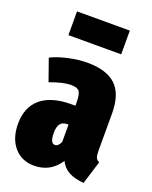

<svg xmlns="http://www.w3.org/2000/svg" viewBox="-148 -857 756 958"><g transform="rotate(20 230.0 -378.5)"><path d="M372.1 -776.9V-650.9H91.8V-776.9ZM430.2 -159.2Q430.2 -135.3 434.8 -124.3Q439.5 -113.3 453.1 -106.9L415 16.1Q367.2 12.2 336.2 -3.9Q305.2 -20 288.1 -54.2Q239.3 20 152.8 20Q86.4 20 46.6 -26.4Q6.8 -72.8 6.8 -149.9Q6.8 -238.3 62.5 -285.2Q118.2 -332 225.1 -332H245.1V-347.2Q245.1 -392.6 234.4 -407.2Q223.6 -421.9 189.9 -421.9Q147.9 -421.9 79.1 -396L38.1 -512.2Q79.1 -531.7 131.1 -543Q183.1 -554.2 229 -554.2Q331.1 -554.2 380.6 -507.3Q430.2 -460.4 430.2 -357.9ZM215.8 -112.8Q233.4 -112.8 245.1 -140.1V-231.9H241.2Q214.4 -231.9 202.1 -216.6Q189.9 -201.2 189.9 -168Q189.9 -112.8 215.8 -112.8Z"/></g></svg>

Font: Fira Sans Compressed Heavy
Style: Regular
Weight: 900
Width: 1
Designer: Carrois Corporate & Edenspiekermann AG
Foundry: Carrois Corporate GbR & Edenspiekermann AG
Version: Version 4.203;PS 004.203;hotconv 1.0.88;makeotf.lib2.5.64775